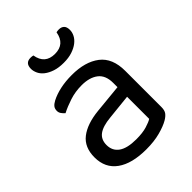

<svg xmlns="http://www.w3.org/2000/svg" viewBox="-196 -772 891 891"><g transform="rotate(-45 249.5 -326.5)"><path d="M240 -52Q282 -52 309.5 -60.5Q337 -69 349 -77V-222L225 -209Q173 -204 148 -185.5Q123 -167 123 -131Q123 -93 152 -72.5Q181 -52 240 -52ZM239 -475Q326 -475 377 -436Q428 -397 428 -313V-76Q428 -54 419.5 -42.5Q411 -31 394 -21Q370 -7 330.5 3.5Q291 14 240 14Q146 14 94.5 -23Q43 -60 43 -130Q43 -196 86 -229.5Q129 -263 207 -271L349 -285V-313Q349 -363 319 -386Q289 -409 238 -409Q196 -409 159 -397Q122 -385 93 -370Q85 -377 78.5 -386Q72 -395 72 -406Q72 -420 79 -429Q86 -438 101 -446Q128 -460 163 -467.5Q198 -475 239 -475ZM253 -599Q318 -599 329 -665Q333 -666 337 -666.5Q341 -667 346 -667Q362 -667 371.5 -658Q381 -649 381 -629Q381 -613 373 -597.5Q365 -582 349 -569.5Q333 -557 309 -549Q285 -541 253 -541Q220 -541 196 -549Q172 -557 156 -569.5Q140 -582 132.5 -598Q125 -614 125 -629Q125 -667 160 -667Q169 -667 177 -665Q188 -599 253 -599Z"/></g></svg>

Font: Baloo Chettan 2
Style: Regular
Weight: 400
Designer: Maithili Shingre, Unnati Kotecha and Ek Type
Foundry: Ek Type
Version: Version 1.640;hotconv 1.0.111;makeotfexe 2.5.65597; ttfautoh